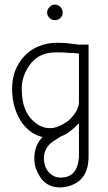

<svg xmlns="http://www.w3.org/2000/svg" viewBox="-20 -594 473 839"><path d="M186 -539Q186 -553 196.5 -563.5Q207 -574 220 -574Q234 -574 244 -563.5Q254 -553 254 -539Q254 -525 244 -515.5Q234 -506 220 -506Q206 -506 196 -516Q186 -526 186 -539ZM130 98Q130 41 166 5Q105 -10 69 -68.5Q33 -127 33 -206Q33 -272 64.5 -320.5Q96 -369 147 -391Q187 -407 226 -407Q257 -407 276 -405L325 -399H367V90Q367 192 285 218Q261 225 242 225Q168 225 138 145Q130 125 130 98ZM249 -365H222Q125 -365 86 -266Q75 -238 75 -205Q75 -95 145 -50Q169 -34 199 -34Q233 -34 277 -65Q303 -88 315 -111Q325 -133 325 -143V-360L303 -362ZM246 182Q318 182 325 93V-55Q277 -7 246 2L215 22Q172 49 172 98Q172 152 216 176Q230 182 246 182Z"/></svg>

Font: Bhavuka
Style: Regular
Weight: 400
Version: 2.94.0; ttfautohint (v1.2) -l 7 -r 28 -G 50 -x 13 -D deva -f